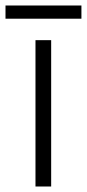

<svg xmlns="http://www.w3.org/2000/svg" viewBox="-41 -678 316 698"><path d="M255 -658H-21V-610H255ZM145 0V-532H88V0Z"/></svg>

Font: Noto Sans Meetei Mayek Light
Style: Regular
Weight: 300
Designer: Monotype Design Team and Neelakash Kshetrimayum
Foundry: Monotype Imaging Inc.
Version: Version 2.002